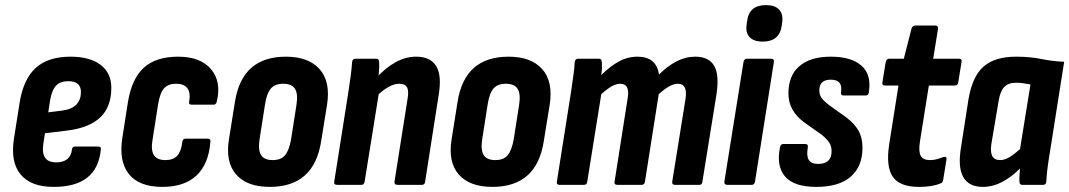

<svg xmlns="http://www.w3.org/2000/svg" viewBox="-20 -724 4188 752"><path d="M190 8Q101 8 60.5 -41Q20 -90 35 -183L57 -323Q72 -415 120.5 -458.5Q169 -502 256 -502Q332 -502 374 -470Q416 -438 416 -380Q416 -306 373.5 -265Q331 -224 246 -213L156 -202L150 -163Q144 -125 156.5 -106.5Q169 -88 200 -88Q227 -88 243 -100.5Q259 -113 262 -139Q263 -150 274 -150H364Q377 -150 375 -139Q368 -65 322 -28.5Q276 8 190 8ZM169 -284 224 -291Q262 -296 279.5 -315Q297 -334 297 -363Q297 -385 284.5 -395.5Q272 -406 247 -406Q216 -406 199.5 -388.5Q183 -371 176 -330Z M616 8Q525 8 485 -42Q445 -92 459 -183L481 -324Q496 -416 543.5 -459Q591 -502 678 -502Q765 -502 806.5 -453Q848 -404 829 -326Q826 -314 817 -314H731Q718 -314 721 -326Q727 -362 713.5 -379Q700 -396 670 -396Q638 -396 622 -377.5Q606 -359 599 -314L578 -180Q570 -137 582.5 -117Q595 -97 628 -97Q659 -97 674.5 -114.5Q690 -132 694 -168Q696 -181 707 -181H793Q806 -181 804 -168Q797 -81 749.5 -36.5Q702 8 616 8Z M1037 8Q947 8 904.5 -41Q862 -90 877 -180L900 -324Q914 -414 964 -458Q1014 -502 1100 -502Q1188 -502 1231.5 -453.5Q1275 -405 1261 -314L1238 -172Q1224 -81 1173.5 -36.5Q1123 8 1037 8ZM1048 -97Q1080 -97 1096 -115.5Q1112 -134 1120 -178L1141 -312Q1148 -356 1135.5 -376Q1123 -396 1089 -396Q1058 -396 1041.5 -378Q1025 -360 1018 -315L997 -181Q990 -138 1002 -117.5Q1014 -97 1048 -97Z M1537 0Q1524 0 1525 -12L1576 -335Q1582 -368 1574 -382Q1566 -396 1544 -396Q1524 -396 1501 -383Q1478 -370 1451 -344L1449 -414Q1488 -457 1528 -479.5Q1568 -502 1610 -502Q1666 -502 1688.5 -465Q1711 -428 1698 -351L1645 -12Q1644 0 1632 0ZM1300 0Q1287 0 1289 -12L1345 -367Q1350 -401 1354 -430.5Q1358 -460 1359 -481Q1361 -494 1372 -494H1453Q1465 -494 1465 -481Q1466 -465 1464 -441Q1462 -417 1459 -398L1465 -366L1408 -12Q1406 0 1395 0Z M1909 8Q1819 8 1776.5 -41Q1734 -90 1749 -180L1772 -324Q1786 -414 1836 -458Q1886 -502 1972 -502Q2060 -502 2103.5 -453.5Q2147 -405 2133 -314L2110 -172Q2096 -81 2045.5 -36.5Q1995 8 1909 8ZM1920 -97Q1952 -97 1968 -115.5Q1984 -134 1992 -178L2013 -312Q2020 -356 2007.5 -376Q1995 -396 1961 -396Q1930 -396 1913.5 -378Q1897 -360 1890 -315L1869 -181Q1862 -138 1874 -117.5Q1886 -97 1920 -97Z M2172 0Q2159 0 2161 -12L2217 -367Q2222 -402 2226 -430.5Q2230 -459 2231 -481Q2233 -494 2244 -494H2326Q2337 -494 2337 -481Q2338 -470 2337.5 -457Q2337 -444 2335 -430Q2369 -464 2403.5 -483Q2438 -502 2477 -502Q2551 -502 2561 -432Q2594 -465 2629.5 -483.5Q2665 -502 2703 -502Q2756 -502 2777 -466.5Q2798 -431 2786 -353L2731 -12Q2730 0 2719 0H2624Q2611 0 2613 -13L2665 -337Q2674 -396 2635 -396Q2619 -396 2600.5 -385.5Q2582 -375 2560 -355L2506 -12Q2504 0 2493 0H2398Q2385 0 2387 -12L2438 -337Q2449 -396 2409 -396Q2393 -396 2375 -385.5Q2357 -375 2335 -355L2280 -12Q2279 0 2267 0Z M2829 0Q2816 0 2817 -12L2892 -481Q2895 -494 2905 -494H3000Q3013 -494 3011 -481L2937 -12Q2935 0 2924 0ZM2967 -561Q2934 -561 2917 -577.5Q2900 -594 2904 -625L2906 -640Q2913 -704 2980 -704Q3014 -704 3030.5 -687.5Q3047 -671 3044 -640L3042 -625Q3034 -561 2967 -561Z M3177 8Q3090 8 3055 -32.5Q3020 -73 3035 -147Q3037 -160 3048 -160H3134Q3146 -160 3144 -147Q3138 -114 3147.5 -98Q3157 -82 3184 -82Q3211 -82 3224 -94.5Q3237 -107 3237 -132Q3237 -151 3228.5 -164.5Q3220 -178 3200 -195L3128 -246Q3099 -268 3083.5 -295.5Q3068 -323 3068 -358Q3068 -428 3111 -465Q3154 -502 3234 -502Q3315 -502 3354.5 -466.5Q3394 -431 3383 -363Q3382 -350 3371 -350H3284Q3272 -350 3274 -363Q3282 -412 3234 -412Q3189 -412 3189 -370Q3189 -353 3197.5 -341Q3206 -329 3225 -314L3292 -266Q3326 -241 3342 -213Q3358 -185 3358 -145Q3358 -72 3312 -32Q3266 8 3177 8Z M3579 8Q3504 8 3476.5 -32Q3449 -72 3463 -161L3499 -389H3446Q3434 -389 3436 -401L3449 -481Q3452 -494 3462 -494H3520L3550 -612Q3555 -624 3564 -624H3643Q3655 -624 3654 -612L3635 -494H3735Q3749 -494 3746 -481L3733 -401Q3731 -389 3720 -389H3618L3583 -169Q3577 -129 3586.5 -113Q3596 -97 3622 -97Q3637 -97 3649.5 -100.5Q3662 -104 3675 -109Q3689 -113 3687 -99L3674 -19Q3673 -8 3662 -5Q3645 2 3624 5Q3603 8 3579 8Z M3830 8Q3774 8 3752.5 -31Q3731 -70 3744 -147L3773 -334Q3788 -424 3832 -463Q3876 -502 3960 -502Q4014 -502 4058 -493Q4102 -484 4148 -482L4092 -127Q4086 -92 4082.5 -63.5Q4079 -35 4078 -12Q4077 0 4065 0H3984Q3973 0 3973 -12Q3972 -24 3973 -37.5Q3974 -51 3975 -64Q3941 -30 3904.5 -11Q3868 8 3830 8ZM3897 -97Q3915 -97 3934 -108.5Q3953 -120 3975 -140L4016 -393Q4002 -396 3987.5 -398Q3973 -400 3960 -400Q3929 -400 3913 -383Q3897 -366 3891 -327L3863 -161Q3858 -130 3866 -113.5Q3874 -97 3897 -97Z"/></svg>

Font: Sofia Sans Condensed ExtraBold
Style: Italic
Weight: 800
Italic angle: -9°
Version: Version 4.100